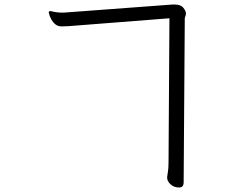

<svg xmlns="http://www.w3.org/2000/svg" viewBox="-20 -753 1040 851"><path d="M731 -672 283 -637Q268 -636 253 -636Q238 -636 227 -644Q204 -662 196 -697Q196 -704 204 -704Q230 -697 257 -697H262L745 -733H754Q781 -733 792.5 -718.5Q804 -704 804 -695Q804 -686 801.5 -680.5Q799 -675 799 -673L794 55Q794 78 774 78Q751 78 736 64Q721 50 721 36Q721 33 721 30Q721 27 724 10.5Q727 -6 727 -34Z"/></svg>

Font: Fusion Kai T
Style: Regular
Weight: 400
Designer: Fontworks Inc.
Version: Version 24.134;May 13, 2024